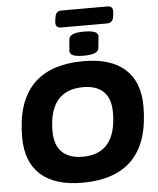

<svg xmlns="http://www.w3.org/2000/svg" viewBox="-65 -1073 934 1136"><g transform="rotate(-5 402.0 -505.0)"><path d="M377 8Q216 8 131 -68Q46 -144 46 -291Q46 -708 448 -708Q608 -708 692.5 -632.5Q777 -557 777 -411Q777 8 377 8ZM393 -145Q594 -145 594 -392Q594 -472 552.5 -513.5Q511 -555 432 -555Q228 -555 228 -310Q228 -229 270.5 -187Q313 -145 393 -145ZM451 -740Q406 -740 386.5 -749.5Q367 -759 369 -777L375 -845Q377 -863 398.5 -872.5Q420 -882 466 -882Q511 -882 530.5 -872.5Q550 -863 548 -845L541 -777Q539 -759 517.5 -749.5Q496 -740 451 -740ZM332 -918Q296 -918 301 -958L304 -978Q308 -1018 342 -1018H616Q652 -1018 647 -978L645 -958Q640 -918 606 -918Z"/></g></svg>

Font: Asap Semi Expanded Semi Expanded ExtraBold
Style: Italic
Weight: 800
Width: 6
Italic angle: -6°
Designer: Pablo Cosgaya
Foundry: Omnibus-Type
Version: Version 3.001; ttfautohint (v1.8.4.7-5d5b)